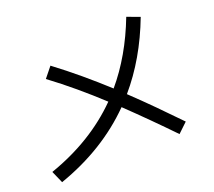

<svg xmlns="http://www.w3.org/2000/svg" viewBox="-114 -913 1227 1100"><g transform="rotate(-15 500.0 -363.0)"><path d="M123 47 84 -24Q338 -138 498 -330Q422 -389 344.5 -443.5Q267 -498 186 -548L231 -615Q313 -564 391.5 -509Q470 -454 547 -395Q661 -556 723 -773L803 -751Q737 -518 612 -344Q685 -286 756 -226Q827 -166 897 -105L844 -45Q775 -105 704.5 -164Q634 -223 563 -280Q392 -74 123 47Z"/></g></svg>

Font: Murecho
Style: Regular
Weight: 400
Designer: Neil Summerour
Foundry: Positype
Version: Version 1.010; ttfautohint (v1.8.3)